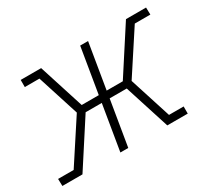

<svg xmlns="http://www.w3.org/2000/svg" viewBox="-118 -703 975 886"><g transform="rotate(-30 369.0 -260.0)"><path d="M-11 0 -12 -38H71L216 -260L145 -482H67V-520H176L253 -279H344L384 -520H426L386 -279H472L628 -520H735L736 -482H653L508 -260L579 -38H657V0H548L471 -241H380L340 0H298L338 -241H252L96 0Z"/></g></svg>

Font: Iosevka Etoile Extralight
Style: Italic
Weight: 200
Italic angle: -9°
Designer: Belleve Invis
Foundry: Belleve Invis
Version: Version 22.1.2; ttfautohint (v1.8.4)